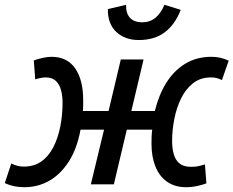

<svg xmlns="http://www.w3.org/2000/svg" viewBox="-55 -769 974 801"><path d="M47 12Q24 12 4.5 8Q-15 4 -35 -5L-8 -87Q6 -80 18.5 -77Q31 -74 44 -74Q87 -74 117.5 -95.5Q148 -117 167.5 -155Q187 -193 196.5 -241Q206 -289 206 -341Q206 -370 199.5 -393.5Q193 -417 178 -431.5Q163 -446 135 -446Q127 -446 116 -444Q105 -442 92 -438L86 -517Q106 -524 125.5 -528Q145 -532 160 -532Q225 -532 258.5 -484Q292 -436 292 -352Q292 -339 292 -328Q292 -317 291 -306H398L449 -521H544L493 -306H591Q607 -372 638.5 -423Q670 -474 717.5 -503Q765 -532 827 -532Q848 -532 864.5 -528Q881 -524 899 -516L871 -435Q859 -441 848.5 -443.5Q838 -446 825 -446Q781 -446 750 -421.5Q719 -397 700 -357.5Q681 -318 672 -271.5Q663 -225 663 -181Q663 -150 670 -125.5Q677 -101 694 -87Q711 -73 742 -73Q761 -73 774 -76Q787 -79 800 -83L806 -4Q790 2 767.5 7Q745 12 721 12Q675 12 642.5 -10.5Q610 -33 593.5 -74Q577 -115 577 -169Q577 -184 577.5 -198.5Q578 -213 580 -228H474L420 0H324L379 -228H281Q266 -147 231 -93.5Q196 -40 149 -14Q102 12 47 12ZM524 -602Q466 -602 430 -636Q394 -670 395 -731L471 -749Q470 -714 487 -695Q504 -676 539 -676Q570 -676 593 -694.5Q616 -713 631 -749L699 -728Q675 -666 632 -634Q589 -602 524 -602Z"/></svg>

Font: Ubuntu Sans Medium
Style: Italic
Weight: 500
Italic angle: -13.5°
Designer: Dalton Maag Ltd
Foundry: Dalton Maag Ltd
Version: Version 1.006